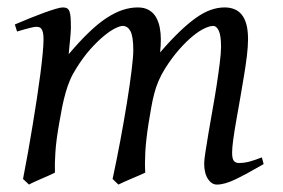

<svg xmlns="http://www.w3.org/2000/svg" viewBox="-20 -477 761 517"><path d="M689.9 -35.2Q644.5 -8.8 614.7 5.6Q585 20 564 20Q549.8 20 539.8 4.6Q529.8 -10.7 529.8 -37.1Q529.8 -45.9 533.2 -67.9Q536.6 -89.8 541.5 -119.4Q546.4 -148.9 552.5 -182.6Q558.6 -216.3 563.5 -248.3Q568.4 -280.3 571.8 -307.6Q575.2 -335 575.2 -351.1Q575.2 -381.3 569.1 -394.3Q563 -407.2 554.2 -407.2Q544.9 -407.2 530.8 -400.6Q516.6 -394 499.5 -380.1Q482.4 -366.2 463.1 -344.5Q443.8 -322.8 424.8 -293Q414.1 -275.9 407 -259.3Q399.9 -242.7 395.3 -224.9Q390.6 -207 387.2 -187.3Q383.8 -167.5 379.9 -144Q373 -99.6 371.3 -67.9Q369.6 -36.1 371.1 -12.2Q364.3 -8.8 354.5 -4.6Q344.7 -0.5 334.5 3.9Q324.2 8.3 314.7 12.5Q305.2 16.6 298.8 20L283.2 4.9Q293.9 -44.9 304 -98.6Q314 -152.3 321.8 -200.4Q329.6 -248.5 334.2 -286.1Q338.9 -323.7 338.9 -341.8Q338.9 -378.9 331.3 -393.1Q323.7 -407.2 310.1 -407.2Q303.7 -407.2 290.5 -400.9Q277.3 -394.5 260.3 -380.6Q243.2 -366.7 223.9 -345.2Q204.6 -323.7 186 -293.9Q175.8 -278.3 168.7 -261.7Q161.6 -245.1 156.5 -226.8Q151.4 -208.5 147.2 -188Q143.1 -167.5 139.2 -144Q131.3 -99.6 129.2 -67.6Q127 -35.6 127.9 -12.2Q121.6 -8.8 112.1 -4.6Q102.5 -0.5 92.5 3.9Q82.5 8.3 73.2 12.5Q64 16.6 58.1 20L42 4.9Q48.8 -29.3 55.4 -66.7Q62 -104 68.1 -141.1Q74.2 -178.2 79.6 -213.6Q85 -249 88.9 -279.3Q92.8 -309.6 95 -333.3Q97.2 -356.9 97.2 -371.1Q97.2 -382.3 95.7 -388.9Q94.2 -395.5 91.6 -399.2Q88.9 -402.8 85.4 -403.8Q82 -404.8 78.1 -404.8Q73.2 -404.8 64.7 -402.8Q56.2 -400.9 47.4 -398.4Q37.1 -395.5 25.9 -392.1L20 -411.1Q40.5 -419.9 61 -428.2Q81.5 -436.5 99.1 -442.9Q116.7 -449.2 129.9 -453.1Q143.1 -457 148.9 -457Q156.2 -457 160.6 -454.6Q165 -452.1 167.2 -446Q169.4 -439.9 170.2 -429Q170.9 -418 170.9 -400.9Q170.9 -395.5 170.2 -387.5Q169.4 -379.4 168.7 -369.9Q168 -360.4 166.7 -350.1Q165.5 -339.8 165 -331.1Q193.8 -365.2 219 -389.4Q244.1 -413.6 266.8 -428.5Q289.6 -443.4 310.3 -450.2Q331.1 -457 351.1 -457Q369.1 -457 381.3 -449.7Q393.6 -442.4 400.4 -430.2Q407.2 -418 410.2 -402.6Q413.1 -387.2 413.1 -371.1Q413.1 -361.8 412.6 -354.2Q412.1 -346.7 411.1 -335.9Q439.5 -368.7 463.4 -391.6Q487.3 -414.6 508.1 -429.2Q528.8 -443.8 547.6 -450.4Q566.4 -457 585 -457Q599.1 -457 610.8 -452.4Q622.6 -447.8 630.9 -437.5Q639.2 -427.2 643.6 -410.9Q647.9 -394.5 647.9 -371.1Q647.9 -352.5 644.8 -326.4Q641.6 -300.3 636.7 -271Q631.8 -241.7 626.5 -210.9Q621.1 -180.2 616.2 -152.6Q611.3 -125 608.2 -102.3Q605 -79.6 605 -65.9Q605 -49.3 609.9 -43.7Q614.7 -38.1 623 -38.1Q637.2 -38.1 651.1 -41.7Q665 -45.4 685.1 -53.2Z"/></svg>

Font: Gentium Plus Phon
Style: Italic
Weight: 400
Italic angle: -8°
Designer: J. Victor Gaultney, Annie Olsen, Iska Routamaa, Becca Hirsbrunner
Foundry: SIL International
Version: Version 5.000